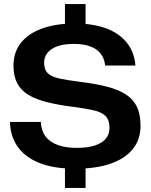

<svg xmlns="http://www.w3.org/2000/svg" viewBox="-20 -835 737 940"><path d="M350 -9Q240 -9 169.5 -38.5Q99 -68 64.5 -119.5Q30 -171 29 -238H180Q182 -195 203 -167Q224 -139 263 -125Q302 -111 356 -111Q410 -111 445.5 -123Q481 -135 498.5 -156.5Q516 -178 516 -208Q516 -247 497 -266.5Q478 -286 438.5 -295Q399 -304 337 -312Q266 -321 211.5 -334.5Q157 -348 120 -370Q83 -392 64.5 -427Q46 -462 46 -513Q46 -580 83 -626Q120 -672 187.5 -696Q255 -720 347 -720Q434 -720 498.5 -696.5Q563 -673 600.5 -626.5Q638 -580 643 -514H495Q491 -550 472 -573.5Q453 -597 420 -608.5Q387 -620 341 -620Q293 -620 261 -608.5Q229 -597 212.5 -576.5Q196 -556 196 -529Q196 -494 214 -476.5Q232 -459 271.5 -450.5Q311 -442 375 -434Q446 -425 500.5 -411.5Q555 -398 592.5 -375Q630 -352 649 -314.5Q668 -277 668 -219Q668 -152 630 -105Q592 -58 520.5 -33.5Q449 -9 350 -9ZM298 85V-55H399V85ZM298 -658V-815H399V-658Z"/></svg>

Font: Mona Sans Expanded SemiBold
Style: Regular
Weight: 600
Width: 7
Designer: Deni Anggara
Foundry: GitHub
Version: Version 2.000